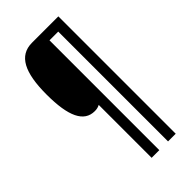

<svg xmlns="http://www.w3.org/2000/svg" viewBox="-271 -830 1026 1026"><g transform="rotate(-45 242.0 -316.5)"><path d="M401 127V-760H202C103 -760 61 -675 61 -509C61 -344 99 -264 181 -264C196 -264 208 -267 219 -273V127H277V-703H343V127Z"/></g></svg>

Font: Noto Sans Lao Looped ExtraCondensed
Style: Regular
Weight: 400
Width: 2
Designer: Mark Frömberg, Ben Mitchell
Foundry: The Fontpad Ltd
Version: Version 1.002